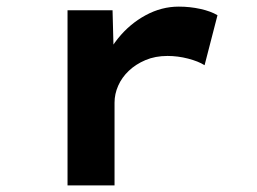

<svg xmlns="http://www.w3.org/2000/svg" viewBox="-20 -560 775 580"><path d="M184 0V-529H320L325 -338L286 -346Q301 -400 336.5 -444Q372 -488 420 -514Q468 -540 520 -540Q554 -540 585.5 -533Q617 -526 637 -514L598 -363Q579 -375 548 -383Q517 -391 486 -391Q449 -391 419.5 -378.5Q390 -366 369 -346Q348 -326 337 -301Q326 -276 326 -250V0Z"/></svg>

Font: Lexend Tera SemiBold
Style: Regular
Weight: 600
Version: Version 1.007